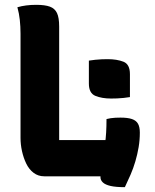

<svg xmlns="http://www.w3.org/2000/svg" viewBox="-20 -730 640 795"><path d="M348 -479Q361 -481 374.5 -482.5Q388 -484 401.5 -484.5Q415 -485 426 -485Q464 -485 491 -474.5Q518 -464 518 -423V-328Q506 -326 492 -324.5Q478 -323 465 -322.5Q452 -322 440 -322Q402 -322 375 -333Q348 -344 348 -384ZM163 0Q138 0 119 -14.5Q100 -29 88.5 -53Q77 -77 71 -104.5Q65 -132 65 -159Q65 -213 65 -267Q65 -321 65 -374.5Q65 -428 65 -482Q65 -536 65 -590Q65 -620 62 -647.5Q59 -675 52 -700Q69 -705 88.5 -707.5Q108 -710 130 -710Q166 -710 186.5 -702.5Q207 -695 216 -676Q225 -657 225 -620Q225 -568 225 -510.5Q225 -453 225 -392.5Q225 -332 225 -271Q225 -210 225 -150H433Q455 -150 470.5 -141Q486 -132 494.5 -113.5Q503 -95 505 -66.5Q507 -38 503 0ZM421 -237Q429 -239 438 -240.5Q447 -242 457.5 -242.5Q468 -243 479 -243Q509 -243 526.5 -237Q544 -231 551.5 -217.5Q559 -204 559 -181Q559 -150 554 -120.5Q549 -91 540.5 -62Q532 -33 520.5 -6.5Q509 20 497 45Q460 45 438 40Q416 35 406 25.5Q396 16 396 4Q396 -32 402.5 -64.5Q409 -97 415 -136.5Q421 -176 421 -237Z"/></svg>

Font: Recursive Monospace Casual ExtraBold
Style: Regular
Weight: 800
Version: Version 1.047